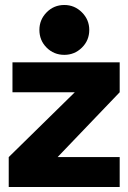

<svg xmlns="http://www.w3.org/2000/svg" viewBox="-20 -750 515 770"><path d="M460 -500V-380L211 -120H460V0H15V-120L280 -380H30V-500ZM238 -530Q196 -530 167 -559Q138 -588 138 -630Q138 -671 167 -700.5Q196 -730 238 -730Q279 -730 308.5 -700.5Q338 -671 338 -630Q338 -588 308.5 -559Q279 -530 238 -530Z"/></svg>

Font: Epunda Sans Black
Style: Regular
Weight: 900
Designer: Simon Atzbach
Foundry: typofactur
Version: Version 2.204; ttfautohint (v1.8.4.7-5d5b)